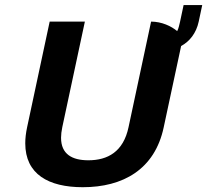

<svg xmlns="http://www.w3.org/2000/svg" viewBox="-20 -737 834 773"><path d="M180 -650 89.2 -225C84.2 -201.7 81.7 -180 81.7 -160C81.7 -35.8 175 16.7 313.3 16.7C474.2 16.7 603.3 -54.2 639.2 -225L709.2 -551.7C743.3 -570 770 -603.3 780 -650L794.2 -716.7H719.2L705 -650C701.7 -636.7 699.2 -622.5 693.3 -611.7C670 -631.7 630.8 -650 588.3 -650L497.5 -225C476.7 -125.8 413.3 -91.7 335.8 -91.7C270.8 -91.7 225.8 -115.8 225.8 -182.5C225.8 -195 227.5 -209.2 230.8 -225L321.7 -650Z"/></svg>

Font: BoonHome
Style: Bold Oblique
Weight: 700
Italic angle: -12°
Designer: Sungsit Sawaiwan
Foundry: Sungsit Sawaiwan
Version: Version 0.2